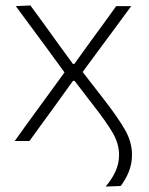

<svg xmlns="http://www.w3.org/2000/svg" viewBox="-20 -517 545 704"><path d="M367.5 167Q391 139 403.8 110.8Q416.5 82.5 416.5 51Q416.5 9.5 393 -30.5Q369.5 -70.5 326 -126L253.5 -220.5H247.5L182.5 -130Q156.5 -94.5 135.2 -65.2Q114 -36 88 0H34Q57.5 -33 75.2 -57.5Q93 -82 109 -104Q125 -125.5 143 -150.5L216.5 -251.5L146.5 -347.5Q118.5 -385 95.5 -416.5Q72.5 -448 38 -494.5L91.5 -497Q119 -459.5 140.5 -430Q161.5 -400.5 185.5 -367.5L247.5 -282.5H252.5L314.5 -368.5Q338.5 -401 359.5 -430Q380 -459 406 -494.5H461Q437.5 -462.5 421 -440Q404 -417 389 -396.5Q374 -376 355.5 -351.5L283 -253L363 -150Q411 -88 437.5 -42.5Q464 3 464 50.5Q464 83 452.5 112Q441 141 422.5 165Z"/></svg>

Font: Heraclito ExtraLight
Style: Regular
Weight: 200
Designer: Kostas Bartsokas (font) & Cristiano Sobral (main changes)
Foundry: Kostas Bartsokas (font) & Cristiano Sobral (main changes)
Version: Version 1.00;July 8, 2020;FontCreator 13.0.0.2655 64-bit